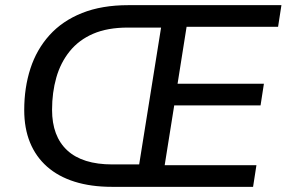

<svg xmlns="http://www.w3.org/2000/svg" viewBox="-20 -725 1112 745"><path d="M415 0Q333 0 269.5 -20Q206 -40 162.5 -78.5Q119 -117 96.5 -172Q74 -227 74 -298Q74 -385 98 -459Q122 -533 172 -588.5Q222 -644 298.5 -674.5Q375 -705 478 -705H1072L1059 -621H704L669 -400H1004L991 -316H656L619 -84H975L962 0ZM416 -87H520L605 -618H476Q397 -618 341.5 -594Q286 -570 250.5 -526Q215 -482 198.5 -424Q182 -366 182 -299Q182 -196 241 -141.5Q300 -87 416 -87Z"/></svg>

Font: Nunito Sans 12pt SemiBold
Style: Italic
Weight: 600
Italic angle: -9°
Designer: Vernon Adams
Foundry: Vernon Adams
Version: Version 3.101;gftools[0.9.27]